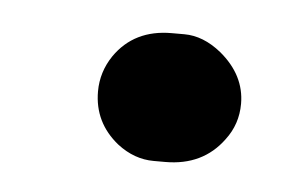

<svg xmlns="http://www.w3.org/2000/svg" viewBox="-27 -142 282 192"><g transform="rotate(5 114.0 -46.5)"><path d="M70.8 -46.9Q70.8 -66.4 82 -83Q101.6 -111.3 139.2 -111.3H151.9Q170.9 -111.3 189 -96.7Q214.4 -75.7 214.4 -46.9Q214.4 -26.4 202.1 -10.3Q181.6 17.6 144 17.6H132.3Q112.8 17.6 95.7 4.4Q70.8 -15.6 70.8 -46.9Z"/></g></svg>

Font: Allan
Style: Bold
Weight: 500
Italic angle: -14.3°
Version: Version 1.002